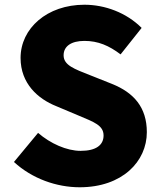

<svg xmlns="http://www.w3.org/2000/svg" viewBox="-20 -778 679 812"><path d="M317 14C497 14 601 -95 601 -219C601 -324 546 -386 454 -423L361 -460C295 -486 249 -502 249 -544C249 -583 282 -605 337 -605C395 -605 441 -585 490 -548L579 -660C514 -725 423 -758 337 -758C179 -758 67 -658 67 -533C67 -425 140 -360 218 -329L313 -289C377 -262 418 -248 418 -205C418 -165 387 -140 321 -140C262 -140 193 -171 141 -216L39 -93C116 -22 220 14 317 14Z"/></svg>

Font: Source Han Sans HK Heavy
Style: Regular
Weight: 900
Designer: Ryoko NISHIZUKA 西塚涼子 (kana, bopomofo & ideographs); Paul D. Hunt (Latin, Greek & Cyrillic); Sandoll Communications 산돌커뮤니
Foundry: Adobe
Version: Version 2.000;hotconv 1.0.107;makeotfexe 2.5.65593